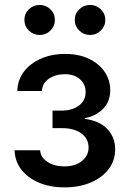

<svg xmlns="http://www.w3.org/2000/svg" viewBox="-20 -770 537 796"><path d="M247.6 6.8Q187.5 6.8 141.1 -12.9Q94.7 -32.7 68.1 -67.4Q41.5 -102.1 40.5 -147H146.5Q147.9 -117.7 176.8 -98.9Q205.6 -80.1 246.6 -80.1Q291.5 -80.1 319.3 -102.3Q347.2 -124.5 347.2 -158.2Q347.2 -194.8 317.4 -216.8Q287.6 -238.8 236.3 -238.8H197.8V-311.5H236.3Q279.3 -311.5 307.1 -332.3Q335 -353 335 -388.2Q335 -420.9 311.3 -441.7Q287.6 -462.4 249 -462.4Q210.4 -462.4 182.6 -443.6Q154.8 -424.8 153.8 -392.6H51.8Q52.7 -438 78.9 -472.7Q105 -507.3 149.7 -526.9Q194.3 -546.4 250 -546.4Q306.6 -546.4 348.6 -526.4Q390.6 -506.3 413.8 -472.2Q437 -438 437 -396Q437 -348.6 407 -318.4Q377 -288.1 331.5 -280.3V-277.3Q393.6 -269 425.5 -234.6Q457.5 -200.2 457.5 -150.4Q457.5 -105 430.7 -69.3Q403.8 -33.7 356.4 -13.4Q309.1 6.8 247.6 6.8ZM353.5 -625Q327.1 -625 308.6 -643.3Q290 -661.6 290 -687.5Q290 -713.4 308.6 -731.4Q327.1 -749.5 353.5 -749.5Q379.4 -749.5 397.9 -731.4Q416.5 -713.4 416.5 -687.5Q416.5 -661.6 397.9 -643.3Q379.4 -625 353.5 -625ZM144.5 -625Q118.2 -625 99.6 -643.3Q81.1 -661.6 81.1 -687.5Q81.1 -713.4 99.6 -731.4Q118.2 -749.5 144.5 -749.5Q170.4 -749.5 189 -731.4Q207.5 -713.4 207.5 -687.5Q207.5 -661.6 189 -643.3Q170.4 -625 144.5 -625Z"/></svg>

Font: Inter 18pt Medium
Style: Regular
Weight: 500
Designer: Rasmus Andersson
Foundry: rsms
Version: Version 4.001;git-66647c0bb